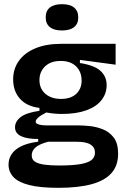

<svg xmlns="http://www.w3.org/2000/svg" viewBox="-20 -734 608 920"><path d="M259 166Q172 166 119.5 152.5Q67 139 44 114Q21 89 21 55Q21 11 56.5 -17.5Q92 -46 163 -55V-68Q108 -68 80 -82Q52 -96 52 -124Q52 -152 79 -173Q106 -194 169 -203V-217Q109 -224 76 -260.5Q43 -297 43 -354Q43 -404 70.5 -442.5Q98 -481 149.5 -502.5Q201 -524 274 -524H534V-424L363 -447V-432Q433 -421 462 -394Q491 -367 491 -326Q491 -286 466.5 -254.5Q442 -223 394 -205.5Q346 -188 276 -188Q259 -188 242 -189.5Q225 -191 202 -195Q176 -182 163.5 -171Q151 -160 151 -151Q151 -144 159.5 -140Q168 -136 181 -134.5Q194 -133 209 -133H359Q378 -133 409 -130Q440 -127 471.5 -115Q503 -103 524.5 -75.5Q546 -48 546 3Q546 59 514.5 95Q483 131 419.5 148.5Q356 166 259 166ZM262 59Q330 59 367.5 52Q405 45 420 31.5Q435 18 435 -2Q435 -21 425 -32Q415 -43 399.5 -48Q384 -53 368 -54Q352 -55 339 -55H211Q167 -43 149.5 -27Q132 -11 132 10Q132 31 148 41Q164 51 193 55Q222 59 262 59ZM272 -260Q319 -260 345 -284Q371 -308 371 -348Q371 -390 344.5 -416Q318 -442 271 -442Q223 -442 196 -416Q169 -390 169 -350Q169 -323 181.5 -303Q194 -283 217 -271.5Q240 -260 272 -260ZM277 -588Q239 -588 219 -604Q199 -620 199 -651Q199 -682 219 -698Q239 -714 277 -714Q316 -714 335.5 -697.5Q355 -681 355 -650Q355 -620 335 -604Q315 -588 277 -588Z"/></svg>

Font: Bricolage Grotesque 60pt SemiBold
Style: Regular
Weight: 600
Version: Version 1.001;gftools[0.9.33.dev8+g029e19f]